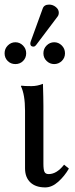

<svg xmlns="http://www.w3.org/2000/svg" viewBox="-25 -804 327 836"><path d="M189 -784Q205 -784 218 -773.5Q231 -763 231 -749Q231 -738 225 -731L133 -609Q127 -601 121 -601Q107 -601 107 -614Q107 -618 109 -624L161 -767Q167 -784 189 -784ZM8.5 -538.5Q-5 -552 -5 -572Q-5 -592 9 -606Q23 -620 42 -620Q61 -620 75 -606Q89 -592 89 -572Q89 -552 75.5 -538.5Q62 -525 42 -525Q22 -525 8.5 -538.5ZM178 -538.5Q164 -552 164 -572Q164 -592 178 -606Q192 -620 211 -620Q230 -620 244 -606Q258 -592 258 -572Q258 -552 244 -538.5Q230 -525 211 -525Q192 -525 178 -538.5ZM84 -322Q84 -392 66 -429L68 -431Q80 -429 112 -429Q137 -429 162 -439Q164 -375 164 -343V-91Q164 -66 168.5 -56Q173 -46 187 -46Q222 -46 254 -87L275 -70Q256 -37 228.5 -12.5Q201 12 172 12Q130 12 107 -10Q84 -32 84 -71Z"/></svg>

Font: Libertinus Sans
Style: Regular
Weight: 400
Designer: Philipp H. Poll
Foundry: Khaled Hosny
Version: Version 6.1